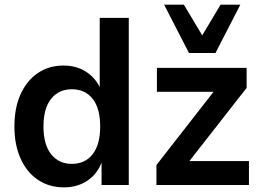

<svg xmlns="http://www.w3.org/2000/svg" viewBox="-20 -796 1123 826"><path d="M255 10Q191 10 143 -22.5Q95 -55 68.5 -114Q42 -173 42 -252Q42 -332 68.5 -390.5Q95 -449 142.5 -481.5Q190 -514 253 -514Q312 -514 354.5 -484.5Q397 -455 415 -407H409V-719H534V0H417V-105H420Q402 -51 358.5 -20.5Q315 10 255 10ZM289 -91Q346 -91 378.5 -132.5Q411 -174 411 -252Q411 -330 378.5 -371Q346 -412 289 -412Q233 -412 200 -371Q167 -330 167 -252Q167 -174 200 -132.5Q233 -91 289 -91ZM653 0V-86L926 -436V-401H655V-504H1041V-418L765 -65L763 -103H1051V0ZM793 -568 686 -776H771L850 -644L929 -776H1014L907 -568Z"/></svg>

Font: Nunitoga
Style: Bold
Weight: 700
Designer: Vernon Adams
Foundry: Vernon Adams
Version: Version 1.0